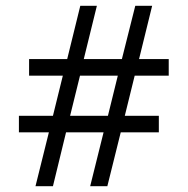

<svg xmlns="http://www.w3.org/2000/svg" viewBox="-20 -640 645 660"><path d="M349 0H290L336 -185H207L162 0H102L148 -185H45V-242H162L196 -380H80V-437H211L256 -620H313L268 -437H399L445 -620H503L458 -437H560V-380H443L409 -242H526V-185H395ZM221 -242H351L385 -380H255Z"/></svg>

Font: Tiro Gurmukhi
Style: Regular
Weight: 400
Designer: Gurmukhi: John Hudson & Fiona Ross. Latin: John Hudson.
Foundry: Tiro Typeworks Ltd.
Version: Version 1.52